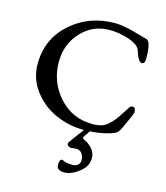

<svg xmlns="http://www.w3.org/2000/svg" viewBox="-127 -705 931 1077"><g transform="rotate(15 338.5 -166.5)"><path d="M325 115Q325 108 331 100L411 -8H442L401 54Q394 63 411 70Q437 81 457 104Q477 127 477 159Q477 206 432 240.5Q387 275 348 275Q303 275 303 243Q303 209 319 209Q321 209 327 212.5Q333 216 346.5 219Q360 222 382 222Q398 222 411 212.5Q424 203 424 183Q424 162 412.5 145.5Q401 129 377 129Q371 129 363 130.5Q355 132 351 132Q339 132 332 126Q325 120 325 115ZM408 -608Q454 -608 525 -588Q596 -568 597 -568Q627 -565 627 -458Q627 -430 609 -430Q588 -430 569 -493Q559 -524 502.5 -543.5Q446 -563 388 -563Q291 -563 224.5 -491.5Q158 -420 158 -317Q158 -199 235.5 -113.5Q313 -28 430 -28Q459 -28 481 -34.5Q503 -41 521.5 -58.5Q540 -76 550 -88.5Q560 -101 579 -130.5Q598 -160 607 -173Q612 -181 625 -181Q641 -181 641 -153Q641 -142 601 -58Q589 -32 581 -24Q573 -16 555 -9Q484 16 389 16Q303 16 225.5 -19Q148 -54 97 -122Q46 -190 46 -275Q46 -420 151.5 -514Q257 -608 408 -608Z"/></g></svg>

Font: EB Garamond 08
Style: Regular
Weight: 400
Version: Version 0.016 ; ttfautohint (v1.5)